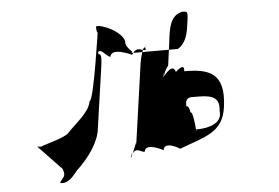

<svg xmlns="http://www.w3.org/2000/svg" viewBox="-50 -754 1202 827"><g transform="rotate(-5 551.5 -341.0)"><path d="M783 -316H806C869 -316 896 -299 889 -246C897 -192 834 -176 787 -176H770C778 -176 747 -173 742 -169C758 -169 744 -167 744 -167C765 -171 784 -180 783 -170C780 -152 779 -252 763 -252C764 -260 757 -274 754 -278C748 -278 746 -277 749 -299C756 -318 770 -316 783 -316ZM360 -217 398 -482C406 -541 397 -530 389 -539C395 -581 385 -537 385 -537C399 -570 424 -520 441 -520C447 -562 535 -520 535 -520C559 -562 584 -528 595 -537C601 -579 594 -539 594 -539C589 -572 570 -499 568 -482L519 -136C522 -160 502 -91 491 -81C497 -123 493 -79 493 -79C510 -131 534 -99 552 -99C558 -141 634 -99 634 -99C640 -141 706 -99 706 -99C815 -141 894 -151 909 -261C930 -411 855 -430 752 -430C758 -472 716 -430 716 -430C705 -472 669 -421 659 -412C665 -454 661 -411 661 -411C677 -462 684 -449 686 -466C692 -508 702 -587 702 -587C710 -647 726 -676 764 -686C792 -686 791 -686 781 -618C770 -539 731 -528 732 -528H525C559 -528 505 -546 510 -582C498 -618 448 -646 406 -656H391C388 -646 394 -619 396 -633C400 -665 354 -338 335 -338C326 -288 273 -254 231 -208C213 -189 126 -168 109 -160L93 -162L194 -56C197 -46 202 -33 195 -22C173 6 173 4 193 4C211 1 226 -8 251 -41C313 -99 354 -161 360 -217Z"/></g></svg>

Font: Hussar Przerywany
Style: Obl
Weight: 400
Foundry: Cannot Into Space Fonts
Version: Version 0.982